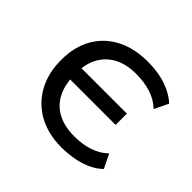

<svg xmlns="http://www.w3.org/2000/svg" viewBox="-129 -650 807 807"><g transform="rotate(45 274.5 -247.0)"><path d="M324 9Q246 9 187.5 -23Q129 -55 96.5 -113.5Q64 -172 64 -250Q64 -329 96.5 -385.5Q129 -442 188 -472.5Q247 -503 328 -503Q392 -503 440 -485.5Q488 -468 515 -441L485 -379Q456 -407 416 -419.5Q376 -432 330 -432Q271 -432 231.5 -411Q192 -390 171 -353.5Q150 -317 148 -270L139 -286H419V-219H139L148 -236Q150 -180 172 -141Q194 -102 234 -82Q274 -62 330 -62Q377 -62 416 -74.5Q455 -87 485 -115L515 -53Q496 -34 467.5 -20Q439 -6 402.5 1.5Q366 9 324 9Z"/></g></svg>

Font: Nunito Sans 8pt
Style: Regular
Weight: 400
Version: Version 3.101;gftools[0.9.27]